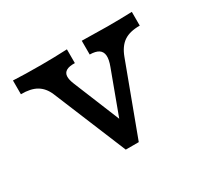

<svg xmlns="http://www.w3.org/2000/svg" viewBox="-95 -551 738 691"><g transform="rotate(-30 273.5 -205.5)"><path d="M22.7 -357.6V-414.8Q68.9 -412.3 140.4 -412.3Q192 -412.3 246.9 -414.8V-357.6Q223.4 -358.3 211.7 -351.4Q200 -344.6 199 -330.7Q197.9 -316.9 207.1 -294.8L293.3 -84L277.9 -84.9L350.7 -281.4Q360.6 -307.5 359.2 -324.2Q357.8 -340.9 345.4 -349.1Q332.9 -357.3 308.6 -357.6V-414.8Q410.3 -413.1 415.4 -413.1Q469.9 -413.1 516.6 -414.8V-357.6Q475.3 -358 450.7 -341.5Q426.2 -324.9 412.3 -287.1L303.9 3.7H249.9L124.9 -298.8Q111.9 -329.5 87.5 -343.8Q63.2 -358.1 22.7 -357.6Z"/></g></svg>

Font: Playfair Micro SmCond SmLight
Style: Regular
Weight: 360
Width: 4
Designer: Claus Eggers Sørensen
Foundry: Claus Eggers Sørensen
Version: Version 2.100;Glyphs 3.2 (3219)